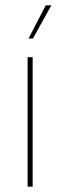

<svg xmlns="http://www.w3.org/2000/svg" viewBox="-20 -700 226 720"><path d="M83.5 0V-485.5H102.5V0ZM151.5 -680H172.5L103.5 -555.5H87Z"/></svg>

Font: Anek Tamil Medium Thin
Style: Regular
Weight: 250
Version: Version 1.003